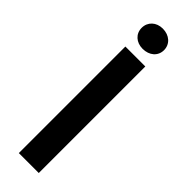

<svg xmlns="http://www.w3.org/2000/svg" viewBox="-296 -887 892 892"><g transform="rotate(45 150.0 -441.0)"><path d="M148 -749C192 -749 223 -776 223 -815C223 -854 192 -882 148 -882C106 -882 76 -854 76 -815C76 -776 106 -749 148 -749ZM84 0H215V-700H84Z"/></g></svg>

Font: Fixel Display SemiBold
Style: Regular
Weight: 600
Designer: AlfaBravo + MacPaw
Foundry: Kyrylo Tkachov, Marchela Mozhyna, Serhii Makarenko, Maria Weinstein, Zakhar Kryvoshyya
Version: Version 1.211